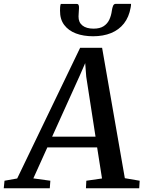

<svg xmlns="http://www.w3.org/2000/svg" viewBox="-88 -1002 764 1022"><path d="M-68 0 -64 -40 3.5 -52 338.5 -747.5H455.5L576.5 -53.5L655.5 -40L653 0H369.5L371.5 -40L455 -52L429 -217.5H164L89.5 -52.5L180 -40L177 0ZM189.5 -274.5H420.5L371 -594L365.5 -666L336.5 -599.5ZM320.5 -981Q328 -981 330.5 -974.8Q333 -968.5 332.5 -959Q332.5 -949.5 331.2 -936.8Q330 -924 330 -914.5Q329.5 -883.5 350.5 -866.5Q371.5 -849.5 410 -849.5Q443.5 -849.5 463.5 -862.5Q483.5 -875.5 493.8 -897.2Q504 -919 507.5 -946Q509.5 -960 513.8 -970.8Q518 -981.5 528.5 -981.5H609.5Q609.5 -977.5 609.2 -973Q609 -968.5 607.5 -962Q598.5 -911 571.8 -877Q545 -843 503.2 -826Q461.5 -809 407.5 -809Q356 -809 316.2 -824Q276.5 -839 253.8 -869.2Q231 -899.5 231.5 -945.5Q231.5 -954.5 232 -963.5Q232.5 -972.5 235.5 -981Z"/></svg>

Font: Merriweather 28pt Medium
Style: Italic
Weight: 500
Italic angle: -7.8°
Version: Version 2.101